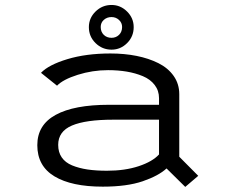

<svg xmlns="http://www.w3.org/2000/svg" viewBox="-20 -722 890 754"><path d="M418 -527Q381.5 -527 355.2 -552.8Q329 -578.5 329 -615.5Q329 -651 355.2 -676.8Q381.5 -702.5 418 -702.5Q453 -702.5 479 -676.8Q505 -651 505 -615.5Q505 -578.5 479.2 -552.8Q453.5 -527 418 -527ZM418 -573.5Q435.5 -573.5 447.5 -585.2Q459.5 -597 459.5 -616Q459.5 -632.5 447.2 -643.8Q435 -655 418 -655Q400 -655 387.8 -644Q375.5 -633 375.5 -616Q375.5 -597 387.5 -585.2Q399.5 -573.5 418 -573.5ZM413.5 -512Q468.5 -512 516.2 -502.5Q564 -493 602 -474Q640 -455 662 -423.8Q684 -392.5 684 -352V-106.5L758.5 -31.5L707.5 12L634 -60.5Q602.5 -31.5 540.5 -10.2Q478.5 11 383.5 11Q261 11 193.8 -29.5Q126.5 -70 126.5 -152Q126.5 -231.5 198.8 -271Q271 -310.5 408 -310.5H604.5V-336.5Q604.5 -366 587.5 -388.2Q570.5 -410.5 541.2 -422.8Q512 -435 477.8 -440.8Q443.5 -446.5 404.5 -446.5Q343 -446.5 285.2 -428.2Q227.5 -410 204 -385.5L141 -436Q171 -467.5 244.8 -489.8Q318.5 -512 413.5 -512ZM400 -51.5Q471 -51.5 525 -69.5Q579 -87.5 604.5 -115.5V-252H424.5Q316.5 -252 262.5 -229Q208.5 -206 208.5 -153Q208.5 -124 222.5 -103.8Q236.5 -83.5 263.2 -72.5Q290 -61.5 323.2 -56.5Q356.5 -51.5 400 -51.5Z"/></svg>

Font: League Mono Wide Light
Style: Regular
Weight: 300
Width: 8
Designer: Tyler Finck
Foundry: The League of Moveable Type / Tyler Finck
Version: Version 2.210